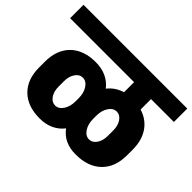

<svg xmlns="http://www.w3.org/2000/svg" viewBox="-170 -901 1146 1146"><g transform="rotate(45 403.0 -327.5)"><path d="M841 -547H648V-459Q713 -439 748.5 -386.5Q784 -334 784 -256V-209Q784 -108 725.5 -51.5Q667 5 563 5Q464 5 413 -65Q387 -31 348 -13Q309 5 259 5Q157 5 99.5 -51.5Q42 -108 42 -209V-256Q42 -357 99.5 -413.5Q157 -470 259 -470Q309 -470 348 -452Q387 -434 413 -400Q448 -445 505 -462V-547H-35V-660H841ZM339 -220V-245Q339 -290 319 -320Q299 -350 270 -350Q242 -350 223.5 -323Q205 -296 205 -255V-210Q205 -169 223.5 -142Q242 -115 270 -115Q299 -115 319 -145Q339 -175 339 -220ZM621 -255Q621 -296 602.5 -323Q584 -350 556 -350Q527 -350 507 -320Q487 -290 487 -245V-220Q487 -175 507 -145Q527 -115 556 -115Q584 -115 602.5 -142Q621 -169 621 -210Z"/></g></svg>

Font: Akshar
Style: Bold
Weight: 700
Designer: Tall Chai
Foundry: Tall Chai
Version: Version 1.000